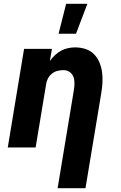

<svg xmlns="http://www.w3.org/2000/svg" viewBox="-20 -778 640 1013"><path d="M284 215 370 -304Q373 -322 373 -340Q373 -358 367 -373.5Q361 -389 347 -398.5Q333 -408 315 -408Q299 -408 283 -404Q267 -400 253.5 -389Q240 -378 232.5 -363Q225 -348 223 -332L168 0H21L107 -520H254L243 -456Q255 -473 270 -487Q285 -501 302.5 -510.5Q320 -520 339 -524Q358 -528 376 -528Q405 -528 431 -519.5Q457 -511 475.5 -492.5Q494 -474 504.5 -449Q515 -424 518.5 -397Q522 -370 520.5 -341.5Q519 -313 514 -285L431 215ZM289 -600 329 -758H441L381 -600Z"/></svg>

Font: Iosevka Aile Heavy Oblique
Style: Regular
Weight: 900
Italic angle: -9°
Designer: Belleve Invis
Foundry: Belleve Invis
Version: Version 31.1.0; ttfautohint (v1.8.4)